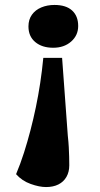

<svg xmlns="http://www.w3.org/2000/svg" viewBox="-20 -544 403 776"><path d="M254 4Q257 31 258 51.5Q259 72 259.5 89.5Q260 107 260 124Q260 151 248.5 171Q237 191 216 201.5Q195 212 166 212Q139 212 104 199.5Q69 187 45 160Q63 117 77 73Q91 29 103 -17Q115 -63 125 -111Q135 -159 142.5 -208.5Q150 -258 155 -310H231ZM296 -439Q296 -401 267.5 -376Q239 -351 195 -351Q150 -351 122.5 -374Q95 -397 95 -437Q95 -465 109 -484.5Q123 -504 147 -514Q171 -524 200 -524Q247 -524 271.5 -501.5Q296 -479 296 -439Z"/></svg>

Font: Literata 18pt ExtraBold
Style: Italic
Weight: 800
Italic angle: -2°
Designer: Latin by Veronika Burian and Jose Scaglione. Greek by Irene Vlachou. Cyrillic by Vera Evstafieva
Foundry: TypeTogether
Version: Version 3.103;gftools[0.9.29]